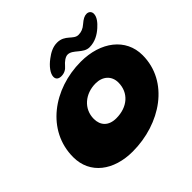

<svg xmlns="http://www.w3.org/2000/svg" viewBox="-206 -991 1243 1243"><g transform="rotate(-45 416.0 -369.0)"><path d="M348.5 -618.5C377 -618.5 397.5 -631.5 411.5 -648.5C429 -669.5 454.5 -689.5 475.5 -689.5C523 -689.5 552.5 -622 610 -622C660.5 -622 701.5 -646.5 732.5 -674.5C759 -698 783 -727 783 -756C783 -776 769.5 -789.5 748.5 -789.5C730 -789.5 711.5 -780 685.5 -757.5C663.5 -738 641.5 -729.5 616 -729.5C570 -729.5 555 -792.5 482 -792.5C443 -792.5 410 -774.5 379 -751C337.5 -720.5 308.5 -681.5 308.5 -652C308.5 -628.5 325.5 -618.5 348.5 -618.5ZM330 53C584 53 816.5 -102.5 816.5 -343.5C816.5 -496 686 -596.5 503.5 -596.5C253 -596.5 31.5 -436 31.5 -194C31.5 -40 156.5 53 330 53ZM407 -174.5C337.5 -174.5 301 -215 301 -274.5C301 -367.5 377.5 -429.5 471.5 -429.5C537 -429.5 580.5 -389.5 580.5 -329C580.5 -236 510 -174.5 407 -174.5Z"/></g></svg>

Font: Gluten
Style: Bold Italic
Weight: 700
Italic angle: -13°
Designer: Tyler Finck
Foundry: Etcetera Type Company
Version: Version 0.920